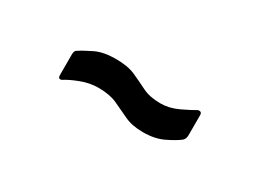

<svg xmlns="http://www.w3.org/2000/svg" viewBox="-21 -471 463 342"><g transform="rotate(30 210.0 -300.5)"><path d="M263 -256Q240 -256 224.5 -263.5Q209 -271 193.5 -278Q178 -285 155 -285Q137 -285 119 -278Q101 -271 92 -265Q84 -261 84 -271V-313Q84 -321 89 -323Q98 -329 114.5 -337Q131 -345 156 -345Q181 -345 196.5 -338Q212 -331 227 -323.5Q242 -316 264 -316Q282 -316 300 -324.5Q318 -333 328 -339Q336 -341 336 -333V-292Q336 -284 331 -280Q322 -273 304.5 -264.5Q287 -256 263 -256Z"/></g></svg>

Font: Sofia Sans Extra Condensed
Style: Regular
Weight: 400
Designer: Botio Nikoltchev, Ani Petrova
Foundry: lettersoup
Version: Version 4.101